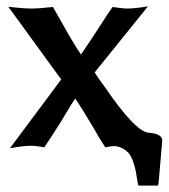

<svg xmlns="http://www.w3.org/2000/svg" viewBox="-20 -457 529 602"><path d="M171.9 -208 5.9 -436Q51.8 -430.2 82 -430.2Q99.6 -430.2 146 -435.1L176.8 -380.9Q211.9 -317.9 233.9 -286.1Q260.7 -324.7 293 -375Q320.3 -417.5 333 -435.1Q364.7 -430.2 378.9 -430.2Q402.3 -430.2 443.8 -437L276.9 -230Q284.7 -216.3 310.1 -182.1Q404.8 -43.9 445.8 -41Q488.8 -37.6 488.8 -16.1L477.1 117.2Q477.1 118.2 476.1 121.3Q475.1 124.5 475.1 125H414.1L412.1 117.2V118.2Q408.7 94.7 406 81.1Q403.3 67.4 397.7 50.8Q392.1 34.2 385 25.1Q377.9 16.1 366.2 9.3Q354.5 2.4 338.9 1Q329.6 1 310.1 4.9Q291.5 -23.4 272 -58.1Q235.8 -119.1 215.8 -147.9Q205.1 -132.8 187.3 -102.5Q169.4 -72.3 167 -68.8Q161.1 -59.6 144.5 -33.9Q127.9 -8.3 119.1 4.9Q92.3 0 77.1 0Q52.7 0 11.2 7.8Z"/></svg>

Font: Linear Smooth
Style: Bold
Weight: 700
Designer: Philipp H. Poll, Flanker
Foundry: Philipp H. Poll, reworked by Flanker
Version: Version 1.061 | FøM Fix